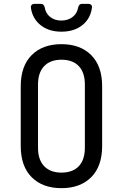

<svg xmlns="http://www.w3.org/2000/svg" viewBox="-20 -970 640 1000"><path d="M300 10Q202 10 145 -47Q88 -104 88 -210V-520Q88 -626 145 -683Q202 -740 300 -740Q398 -740 455 -683Q512 -626 512 -521V-210Q512 -104 455 -47Q398 10 300 10ZM300 -71Q359 -71 390.5 -104.5Q422 -138 422 -200V-530Q422 -592 390.5 -625.5Q359 -659 300 -659Q242 -659 210 -625.5Q178 -592 178 -530V-200Q178 -138 210 -104.5Q242 -71 300 -71ZM300 -805Q234 -805 191.5 -839Q149 -873 141 -929Q140 -940 145.5 -945Q151 -950 161 -950H192Q201 -950 206 -945Q211 -940 213 -931Q218 -900 241.5 -881.5Q265 -863 299 -863Q334 -863 358 -881.5Q382 -900 387 -931Q389 -940 394 -945Q399 -950 408 -950H439Q449 -950 454.5 -945Q460 -940 459 -931Q452 -874 409.5 -839.5Q367 -805 300 -805Z"/></svg>

Font: Pitagon Sans Mono
Style: Regular
Weight: 400
Monospace: yes
Designer: Travis Tran
Foundry: Pitagon
Version: Version 1.001;gftools[0.9.26]